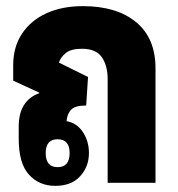

<svg xmlns="http://www.w3.org/2000/svg" viewBox="-20 -596 579 626"><path d="M160 10Q108 10 74.5 -26.5Q41 -63 41 -144V-182Q41 -227 58.5 -254Q76 -281 108 -292V-294L23 -333V-383Q23 -443 52 -486.5Q81 -530 132 -553Q183 -576 250 -576Q360 -576 423.5 -524Q487 -472 487 -373V0H331V-338Q331 -382 312 -409.5Q293 -437 247 -437Q212 -437 195 -423.5Q178 -410 172 -392L267 -345L261 -252Q225 -252 212 -238.5Q199 -225 197 -201Q231 -195 250.5 -165Q270 -135 270 -97Q270 -53 241.5 -21.5Q213 10 160 10ZM168 -51Q207 -51 207 -97Q207 -142 168 -142Q129 -142 129 -97Q129 -51 168 -51Z"/></svg>

Font: Noto Sans Thai Looped ExtraCondensed Black
Style: Regular
Weight: 900
Width: 2
Designer: Sasikarn Vongin, Ben Mitchell
Foundry: The Fontpad Ltd
Version: Version 1.001; ttfautohint (v1.8.4.7-5d5b)